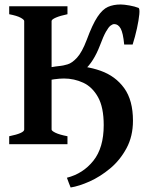

<svg xmlns="http://www.w3.org/2000/svg" viewBox="-20 -643 676 856"><path d="M21 0V-35.6Q87.9 -49.3 87.9 -65.4V-549.3Q87.9 -555.2 72 -564Q56.2 -572.8 21 -579.6V-615.2H280.8V-579.6Q248 -572.8 229 -564.5Q210 -556.2 210 -549.3V-65.4Q210 -59.6 227.5 -51Q245.1 -42.5 280.8 -35.6V0ZM533.7 -444.3Q528.8 -496.6 517.8 -516.1Q506.8 -535.6 489.3 -535.6Q481.9 -535.6 472.9 -528.8Q463.9 -522 452.4 -501.7Q440.9 -481.4 425.8 -440.9Q397.5 -367.2 356.7 -331.1Q315.9 -294.9 249.5 -293Q248.5 -299.8 247.3 -318.4Q246.1 -336.9 246.1 -348.6Q260.7 -350.1 281 -356Q301.3 -361.8 323.5 -386Q345.7 -410.2 366.7 -465.3Q392.1 -534.2 414.6 -567.9Q437 -601.6 461.4 -612.3Q485.8 -623 518.1 -623Q532.2 -623 556.9 -618.7Q581.5 -614.3 597.2 -607.9Q603.5 -605.5 601.1 -579.3Q598.6 -553.2 590.6 -516.4Q582.5 -479.5 571.3 -444.3ZM294.9 192.9Q292.5 187.5 286.6 171.9Q280.8 156.2 278.3 149.4Q350.1 131.3 396.2 73.7Q442.4 16.1 442.4 -85Q442.4 -164.6 417 -210Q391.6 -255.4 351.1 -274.2Q310.5 -293 265.1 -293Q247.1 -293 221.7 -289.6Q196.3 -286.1 170.9 -279.3V-336.4Q197.8 -342.3 228.3 -346.7Q258.8 -351.1 278.3 -351.1Q362.3 -351.1 428.7 -327.4Q495.1 -303.7 533.9 -249.8Q572.8 -195.8 572.8 -105Q572.8 -35.2 543.9 18.1Q515.1 71.3 471.2 107.9Q427.2 144.5 379.9 165.8Q332.5 187 294.9 192.9Z"/></svg>

Font: Gentium Plus
Style: Bold
Weight: 700
Designer: Victor Gaultney, Annie Olsen, Iska Routamaa, Becca Hirsbrunner
Foundry: SIL International
Version: Version 6.101